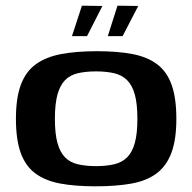

<svg xmlns="http://www.w3.org/2000/svg" viewBox="-20 -648 676 675"><path d="M316 7Q243 7 190.5 -3Q138 -13 103.5 -39Q69 -65 52.5 -111.5Q36 -158 36 -230Q36 -304 53.5 -350.5Q71 -397 106.5 -422.5Q142 -448 195.5 -458Q249 -468 321 -468Q393 -468 445.5 -458Q498 -448 532.5 -422Q567 -396 583.5 -349.5Q600 -303 600 -230Q600 -157 582.5 -110.5Q565 -64 530 -38Q495 -12 441.5 -2.5Q388 7 316 7ZM318 -64Q354 -64 381.5 -70.5Q409 -77 427 -95Q445 -113 454 -145.5Q463 -178 463 -230Q463 -283 454 -315.5Q445 -348 427 -366Q409 -384 381.5 -390.5Q354 -397 318 -397Q281 -397 253.5 -390.5Q226 -384 208.5 -366Q191 -348 182 -315.5Q173 -283 173 -230Q173 -178 182 -145.5Q191 -113 208.5 -95Q226 -77 253.5 -70.5Q281 -64 318 -64ZM359 -521 393 -628 466 -627 411 -521ZM233 -521 268 -628 340 -627 286 -521Z"/></svg>

Font: Genos Thin SemiBold
Style: Regular
Weight: 600
Version: Version 1.010